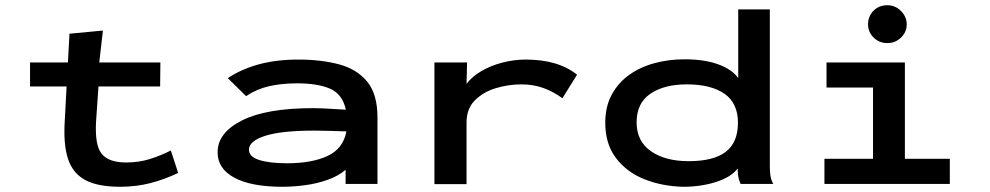

<svg xmlns="http://www.w3.org/2000/svg" viewBox="-20 -704 3790 735"><path d="M95 -373V-465H240L246 -575L374 -587L360 -465H594L593 -373H357L348 -243Q342 -149 369 -115.5Q396 -82 463 -82Q511 -82 553 -95Q595 -108 634 -128L662 -42Q610 -17 555.5 -3Q501 11 440 11Q354 11 306 -15Q258 -41 240 -97Q222 -153 228 -244L235 -373Z M1061 11Q942 11 877.5 -23.5Q813 -58 813 -121Q813 -196 906.5 -243Q1000 -290 1178 -290Q1203 -290 1236.5 -288Q1270 -286 1304 -284Q1291 -344 1243.5 -364.5Q1196 -385 1118 -385Q1058 -385 1010 -374Q962 -363 922 -336L852 -405Q905 -440 972 -458Q1039 -476 1122 -476Q1210 -476 1278.5 -457.5Q1347 -439 1386 -391Q1425 -343 1425 -255V0H1303V-54Q1275 -30 1234 -15.5Q1193 -1 1147.5 5Q1102 11 1061 11ZM933 -131Q933 -104 972.5 -91.5Q1012 -79 1079 -79Q1174 -79 1234 -107Q1294 -135 1306 -201Q1275 -202 1242 -203Q1209 -204 1184 -204Q1057 -204 995 -184Q933 -164 933 -131Z M1643 1V-465H1768L1766 -383Q1787 -411 1823 -432Q1859 -453 1903.5 -464.5Q1948 -476 1992 -476Q2117 -476 2189 -418L2133 -328Q2097 -354 2059 -367.5Q2021 -381 1976 -381Q1926 -381 1878 -366.5Q1830 -352 1798 -320Q1766 -288 1766 -235V1Z M2595 11Q2514 9 2446.5 -18Q2379 -45 2338 -99Q2297 -153 2297 -234Q2297 -296 2322 -342Q2347 -388 2389.5 -418Q2432 -448 2486.5 -462.5Q2541 -477 2600 -477Q2677 -477 2730 -457.5Q2783 -438 2806 -405V-668H2927V-67Q2927 -50 2929 -33.5Q2931 -17 2940 0H2815Q2808 -16 2806 -29Q2804 -42 2804 -59Q2779 -26 2721.5 -7.5Q2664 11 2595 11ZM2616 -87Q2712 -87 2758.5 -123Q2805 -159 2805 -234Q2805 -309 2753.5 -345Q2702 -381 2609 -381Q2522 -381 2469.5 -345Q2417 -309 2417 -236Q2417 -163 2472 -125Q2527 -87 2616 -87Z M3136 0V-96H3322V-369H3144V-465H3444V-96H3616V0ZM3377 -539Q3346 -539 3324.5 -560Q3303 -581 3303 -611Q3303 -642 3324 -663Q3345 -684 3377 -684Q3407 -684 3429 -662Q3451 -640 3451 -611Q3451 -581 3429 -560Q3407 -539 3377 -539Z"/></svg>

Font: Inconsolata ExtraExpanded
Style: Bold
Weight: 700
Width: 8
Monospace: yes
Designer: Raph Levien, Cyreal, Brenton Simpson
Foundry: Raph Levien, Cyreal, Google
Version: Version 3.100; ttfautohint (v1.8.4.7-5d5b)